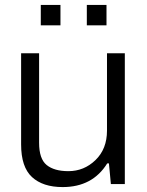

<svg xmlns="http://www.w3.org/2000/svg" viewBox="-20 -740 593 772"><path d="M144 -638.2V-720.2H223.1V-638.2ZM329.1 -638.2V-720.2H408.2V-638.2ZM231.9 12.2Q152.3 12.2 108.6 -28.1Q64.9 -68.4 64.9 -159.2V-525.9H137.2V-166Q137.2 -101.1 167.7 -76.4Q198.2 -51.8 254.9 -51.8Q317.9 -51.8 364 -96.4Q410.2 -141.1 410.2 -214.8V-525.9H481.9V0H425.8L418 -83H411.1Q352.1 12.2 231.9 12.2Z"/></svg>

Font: Archivo Light
Style: Regular
Weight: 300
Designer: Hector Gatti
Foundry: Omnibus-Type
Version: Version 2.001